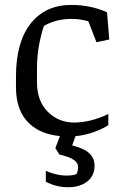

<svg xmlns="http://www.w3.org/2000/svg" viewBox="-20 -561 515 804"><path d="M46.9 -240.2Q46.9 -384.8 108.6 -462.6Q170.4 -540.5 279.3 -540.5Q316.4 -540.5 353.8 -533.2Q391.1 -525.9 428.2 -509.8L437.5 -395.5L383.8 -384.3L350.1 -471.7Q333.5 -476.6 315.9 -479.2Q298.3 -481.9 277.8 -481.9Q247.6 -481.9 218.5 -474.6Q189.5 -467.3 164.1 -452.6Q153.3 -423.3 144 -374.8Q134.8 -326.2 134.8 -269.5V-216.3Q134.8 -138.2 180.2 -93Q225.6 -47.9 289.6 -47.9Q324.7 -47.9 360.6 -56.9Q396.5 -65.9 433.6 -83.5V-36.6Q399.9 -15.6 356 -2.4Q326.7 6.3 295.9 9.3L282.2 47.9Q302.7 53.2 319.8 60.1Q336.9 66.9 349.4 76.9Q361.8 86.9 368.9 100.8Q376 114.7 376 134.3Q376 153.8 368.4 170.2Q360.8 186.5 346.4 198.2Q332 210 311.3 216.6Q290.5 223.1 264.6 223.1Q245.1 223.1 228.5 219.7Q211.9 216.3 199.2 211.9Q184.6 206.5 171.9 200.2V154.8Q185.1 160.2 199.7 164.6Q212.4 168.5 228 171.4Q243.7 174.3 259.8 174.3Q269.5 174.3 277.1 173.3Q284.7 172.4 290 171.4Q295.9 169.9 300.3 168Q301.8 164.6 303.7 159.7Q304.7 155.8 305.9 150.4Q307.1 145 307.1 139.2Q307.1 120.1 288.3 107.9Q269.5 95.7 228.5 85.9L211.9 59.1L231 8.8Q152.3 1.5 104.5 -42Q46.9 -95.2 46.9 -194.8Z"/></svg>

Font: Noticia Text
Style: Regular
Weight: 400
Designer: JM Sole
Foundry: JM Sole
Version: Version 1.003